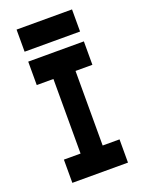

<svg xmlns="http://www.w3.org/2000/svg" viewBox="-153 -880 725 963"><g transform="rotate(-20 209.5 -398.0)"><path d="M61 11V-113H150V-511H61V-636H358V-511H268V-113H358V11ZM61 -689V-807H357V-689Z"/></g></svg>

Font: Pixelify Sans SemiBold
Style: Regular
Weight: 600
Designer: Stefie Justprince
Foundry: Typecalism Foundryline
Version: Version 1.000